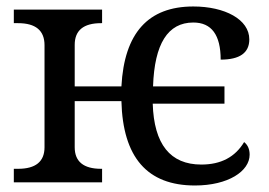

<svg xmlns="http://www.w3.org/2000/svg" viewBox="-20 -566 834 596"><path d="M211.9 -108.9V-252H356.9C361.3 -77.6 437 9.8 585 9.8C688.5 9.8 754.9 -34.7 754.9 -85.9C754.9 -103 749 -116.2 737.8 -125C710 -78.6 666 -55.2 605 -55.2C508.3 -55.2 458 -118.2 454.1 -244.1H676.8V-297.9H455.1C459.5 -430.2 501 -496.1 580.1 -496.1C636.7 -496.1 665 -457.5 665 -380.9C724.1 -380.9 753.9 -401.9 753.9 -443.8C753.9 -505.9 677.7 -545.9 580.1 -545.9C439.9 -545.9 365.7 -463.4 356.9 -297.9H211.9V-426.8C211.9 -471.7 239.3 -494.1 293.9 -494.1H296.9V-536.1H22.9V-494.1H36.1C90.8 -494.1 118.2 -471.2 118.2 -425.8V-108.9C118.2 -64.5 90.8 -42 36.1 -42H22.9V0H296.9V-42H293.9C239.3 -42 211.9 -64.5 211.9 -108.9Z"/></svg>

Font: The Erased English
Style: Regular
Weight: 400
Designer: Monotype Design team + ligartures altered by 180 Amsterdam
Foundry: Monotype Imaging Inc.
Version: Version 1.030;Glyphs 3.1.2 (3151)